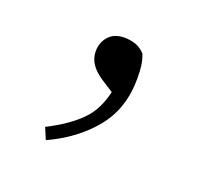

<svg xmlns="http://www.w3.org/2000/svg" viewBox="-61 -163 444 408"><g transform="rotate(20 161.5 41.0)"><path d="M76 172 65 146Q118 119 144 89Q170 59 177 4L188 38L146 11Q129 0 120 -13Q111 -26 111 -42Q111 -62 123.5 -76Q136 -90 159 -90Q172 -90 184 -86Q196 -82 206 -71Q211 -58 212.5 -46Q214 -34 214 -17Q214 50 176.5 96.5Q139 143 76 172Z"/></g></svg>

Font: Noto Serif SC ExtraLight ExtraLight
Style: Regular
Weight: 250
Version: Version 2.002-H1;hotconv 1.1.0;makeotfexe 2.6.0